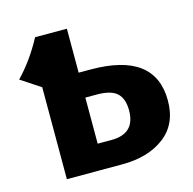

<svg xmlns="http://www.w3.org/2000/svg" viewBox="-84 -615 704 700"><g transform="rotate(-15 268.0 -265.0)"><path d="M272 -364Q515 -364 515 -182Q515 -93 453.5 -46.5Q392 0 294 0H85V-347L11 -396Q66 -453 107 -530H227V-364ZM279 -96Q369 -96 369 -184Q369 -228 346.5 -249Q324 -270 270 -270H227V-96Z"/></g></svg>

Font: Fira Sans SemiBold
Style: Regular
Weight: 600
Designer: bBox Type GmbH & Carrois Corporate GbR & Edenspiekermann AG
Foundry: bBox Type GmbH & Carrois Corporate GbR & Edenspiekermann AG
Version: Version 4.301;PS 004.301;hotconv 1.0.88;makeotf.lib2.5.64775